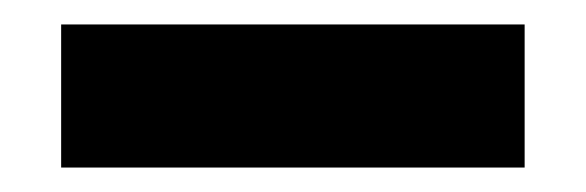

<svg xmlns="http://www.w3.org/2000/svg" viewBox="-20 -439 479 157"><path d="M30 -302V-419H409V-302Z"/></svg>

Font: Big Shoulders Text ExtraBold
Style: Regular
Weight: 800
Designer: Patric King
Foundry: XO Type Co
Version: Version 1.000; ttfautohint (v1.8.2)